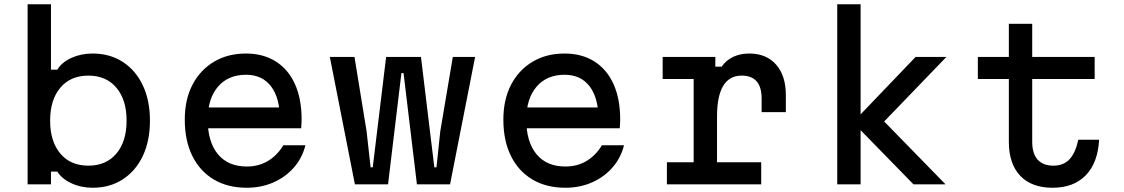

<svg xmlns="http://www.w3.org/2000/svg" viewBox="-20 -868 5290 904"><path d="M416 16Q362 16 316.5 -5Q271 -26 250 -60H220V0H110V-848H220V-540H250Q271 -575 316.5 -595.5Q362 -616 416 -616Q497 -616 558 -576.5Q619 -537 652.5 -466Q686 -395 686 -300Q686 -205 652.5 -134Q619 -63 558 -23.5Q497 16 416 16ZM396 -88Q480 -88 528 -145Q576 -202 576 -300Q576 -398 528 -455Q480 -512 396 -512Q312 -512 264 -455Q216 -398 216 -300Q216 -202 264 -145Q312 -88 396 -88Z M935 -362H1335L1298 -305Q1298 -406 1256.5 -461Q1215 -516 1138 -516Q1054 -516 1006 -459.5Q958 -403 958 -305Q958 -200 1006 -142Q1054 -84 1142 -84Q1198 -84 1241.5 -110Q1285 -136 1314 -184H1418Q1403 -124 1363.5 -79Q1324 -34 1267 -9Q1210 16 1142 16Q1052 16 986.5 -23Q921 -62 885.5 -134Q850 -206 850 -305Q850 -399 886 -468.5Q922 -538 987 -577Q1052 -616 1138 -616Q1219 -616 1278 -579Q1337 -542 1368.5 -472.5Q1400 -403 1400 -307Q1400 -296 1399.5 -285.5Q1399 -275 1398 -264H935Z M1651 0 1533 -600H1649L1706 -250L1725 -80H1735L1798 -600H1962L2025 -80H2035L2053 -250L2112 -600H2217L2099 0H1943L1880 -524H1870L1807 0Z M2435 -362H2835L2798 -305Q2798 -406 2756.5 -461Q2715 -516 2638 -516Q2554 -516 2506 -459.5Q2458 -403 2458 -305Q2458 -200 2506 -142Q2554 -84 2642 -84Q2698 -84 2741.5 -110Q2785 -136 2814 -184H2918Q2903 -124 2863.5 -79Q2824 -34 2767 -9Q2710 16 2642 16Q2552 16 2486.5 -23Q2421 -62 2385.5 -134Q2350 -206 2350 -305Q2350 -399 2386 -468.5Q2422 -538 2487 -577Q2552 -616 2638 -616Q2719 -616 2778 -579Q2837 -542 2868.5 -472.5Q2900 -403 2900 -307Q2900 -296 2899.5 -285.5Q2899 -275 2898 -264H2435Z M3100 -600H3348V-554H3378Q3398 -584 3431.5 -600Q3465 -616 3508 -616Q3588 -616 3634 -564Q3680 -512 3680 -420V-340H3566V-404Q3566 -512 3472 -512Q3414 -512 3385 -463.5Q3356 -415 3356 -320V-104H3564V0H3120V-104H3246V-496H3100Z M4281 0 3996 -292 4291 -600H4436L4143 -296L4432 0ZM3922 0V-848H4032V0Z M4840 -756V-600H5134V-496H4840V-200Q4840 -145 4865.5 -116.5Q4891 -88 4940 -88Q4988 -88 5016 -118.5Q5044 -149 5057 -210H5155Q5149 -101 5092 -42.5Q5035 16 4936 16Q4837 16 4783.5 -40.5Q4730 -97 4730 -200V-496H4584V-600H4730V-756Z"/></svg>

Font: Martian Mono SemiExpanded
Style: Regular
Weight: 400
Width: 6
Monospace: yes
Designer: Roman Shamin
Foundry: Evil Martians
Version: Version 1.000